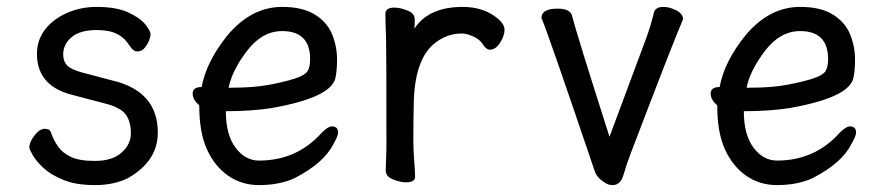

<svg xmlns="http://www.w3.org/2000/svg" viewBox="-20 -512 2540 556"><path d="M255 24Q200 24 163.5 9Q127 -6 106 -25.5Q85 -45 75 -62.5Q65 -80 65 -85Q65 -101 80 -120Q95 -139 110 -139Q125 -139 128 -127Q135 -107 147.5 -88.5Q160 -70 184.5 -58Q209 -46 255 -46Q305 -46 332 -70Q359 -94 359 -126Q359 -160 344 -180.5Q329 -201 283.5 -212.5Q238 -224 194 -236Q87 -261 87 -356Q87 -396 110.5 -426.5Q134 -457 174 -474.5Q214 -492 260 -492Q317 -492 351.5 -476Q386 -460 401 -441Q416 -422 416 -413Q416 -406 412 -395.5Q408 -385 399.5 -374Q391 -363 377 -363Q366 -363 355 -380Q332 -417 288 -423Q274 -425 260 -425Q212 -425 187.5 -404.5Q163 -384 163 -354Q163 -335 174 -323Q185 -311 218 -302L305 -279Q437 -248 437 -128Q437 -46 352 3Q311 24 255 24Z M650 -258Q715 -258 759.5 -266.5Q804 -275 832.5 -284Q861 -293 869.5 -304.5Q878 -316 878 -341Q878 -422 797 -422Q739 -422 695.5 -365Q652 -308 642 -258ZM730 24Q680 24 641 -3Q602 -30 579.5 -79Q557 -128 557 -207Q538 -223 538 -241Q538 -260 564 -260Q577 -333 639 -410Q708 -492 797 -492Q857 -492 892.5 -469.5Q928 -447 942 -412Q956 -377 956 -340Q956 -306 951 -285Q937 -229 766 -199Q709 -190 634 -190Q634 -122 662 -84.5Q690 -47 730 -47Q840 -47 912 -128Q930 -146 941 -146Q959 -146 959 -128Q959 -118 945 -94Q918 -40 833 4Q789 24 730 24Z M1180 -429Q1221 -492 1320 -492Q1382 -492 1423 -457Q1441 -441 1441 -426Q1441 -408 1428 -388Q1415 -368 1399 -368Q1389 -368 1380 -381Q1370 -398 1350.5 -406.5Q1331 -415 1317 -415Q1277 -415 1243 -390Q1178 -343 1178 -201Q1177 -163 1177 -106Q1177 -75 1179.5 -46Q1182 -17 1182 0Q1182 16 1156 16Q1139 16 1118 7.5Q1097 -1 1097 -18L1099 -81Q1099 -378 1098 -398Q1096 -454 1096 -474Q1098 -490 1122 -490Q1139 -490 1160 -481.5Q1181 -473 1181 -456Q1181 -436 1180 -429Z M1754 24Q1741 24 1730 16Q1708 2 1702 -17Q1567 -416 1548 -460Q1548 -487 1595 -487Q1630 -487 1636 -468Q1651 -410 1745 -116L1853 -406Q1865 -440 1874 -477Q1879 -492 1901 -492Q1919 -492 1938.5 -482Q1958 -472 1958 -456Q1935 -405 1805 -64Q1794 -35 1785.5 -5.5Q1777 24 1754 24Z M2150 -258Q2215 -258 2259.5 -266.5Q2304 -275 2332.5 -284Q2361 -293 2369.5 -304.5Q2378 -316 2378 -341Q2378 -422 2297 -422Q2239 -422 2195.5 -365Q2152 -308 2142 -258ZM2230 24Q2180 24 2141 -3Q2102 -30 2079.5 -79Q2057 -128 2057 -207Q2038 -223 2038 -241Q2038 -260 2064 -260Q2077 -333 2139 -410Q2208 -492 2297 -492Q2357 -492 2392.5 -469.5Q2428 -447 2442 -412Q2456 -377 2456 -340Q2456 -306 2451 -285Q2437 -229 2266 -199Q2209 -190 2134 -190Q2134 -122 2162 -84.5Q2190 -47 2230 -47Q2340 -47 2412 -128Q2430 -146 2441 -146Q2459 -146 2459 -128Q2459 -118 2445 -94Q2418 -40 2333 4Q2289 24 2230 24Z"/></svg>

Font: \eiw{I[½ {O¿rH
Style: Bold
Weight: 700
Designer: LXGW / Fontworks Inc.
Foundry: LXGW / Fontworks Inc.
Version: Version 1.320;February 9, 2024